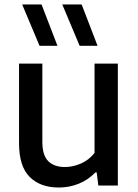

<svg xmlns="http://www.w3.org/2000/svg" viewBox="-20 -828 616 857"><path d="M65 -189V-544H169V-195Q169 -135 195.2 -108.8Q221.5 -82.5 269.5 -82.5Q305.5 -82.5 341.5 -98.2Q377.5 -114 402 -145.5V-544H506V0H419L411.5 -58.5H406Q373.5 -25 331.5 -8Q289.5 9 242.5 9Q160 9 112.5 -38.2Q65 -85.5 65 -189ZM156.5 -623.5 79 -808H165.5L236.5 -623.5ZM335.5 -623.5 258 -808H344.5L415.5 -623.5Z"/></svg>

Font: Encode Sans Medium
Style: Regular
Weight: 500
Designer: Multiple Designers
Foundry: Impallari Type
Version: Version 2.000